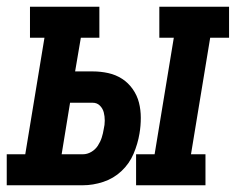

<svg xmlns="http://www.w3.org/2000/svg" viewBox="-62 -550 700 570"><path d="M342 0V-92H397L454 -438H411V-530H618V-438H562L505 -92H548V0ZM-42 0V-92H13L70 -438H27V-530H233V-438H178L161 -338H213Q237 -338 259.5 -333Q282 -328 300.5 -316Q319 -304 332 -285.5Q345 -267 350.5 -245.5Q356 -224 356 -200Q356 -176 352 -153Q347 -123 334.5 -93.5Q322 -64 298.5 -42Q275 -20 244.5 -10Q214 0 184 0ZM184 -92Q197 -92 209 -99Q221 -106 228.5 -117.5Q236 -129 240 -141.5Q244 -154 246 -167Q249 -179 249 -192Q249 -205 246 -216.5Q243 -228 234.5 -236.5Q226 -245 213 -245H146L121 -92Z"/></svg>

Font: Iosevka Curly Slab SmBdExObl
Style: Regular
Weight: 600
Width: 7
Italic angle: -9°
Monospace: yes
Designer: Belleve Invis
Foundry: Belleve Invis
Version: Version 11.1.0; ttfautohint (v1.8.3)